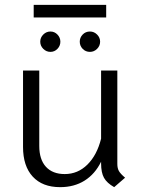

<svg xmlns="http://www.w3.org/2000/svg" viewBox="-20 -761 591 792"><path d="M496 -28 451 11Q421 -6 409 -27.5Q397 -49 397 -87V-94Q372 -43 329 -16Q286 11 228 11Q155 11 115 -32.5Q75 -76 75 -155V-470H142V-159Q142 -103 169.5 -73Q197 -43 247 -43Q301 -43 340.5 -82Q380 -121 397 -189V-470H464V-85Q464 -67 470.5 -55.5Q477 -44 496 -28ZM119 -741H418V-689H119ZM146 -589Q146 -606 158.5 -618.5Q171 -631 188 -631Q205 -631 217 -618.5Q229 -606 229 -589Q229 -572 217 -559.5Q205 -547 188 -547Q171 -547 158.5 -559.5Q146 -572 146 -589ZM309 -589Q309 -606 321 -618.5Q333 -631 351 -631Q368 -631 380.5 -618.5Q393 -606 393 -589Q393 -572 380.5 -559.5Q368 -547 351 -547Q333 -547 321 -559.5Q309 -572 309 -589Z"/></svg>

Font: KoHo
Style: Regular
Weight: 400
Version: Version 1.000; ttfautohint (v1.6)